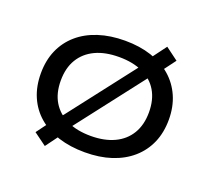

<svg xmlns="http://www.w3.org/2000/svg" viewBox="-136 -940 1279 1169"><g transform="rotate(20 503.5 -355.5)"><path d="M504 9Q409 9 332.5 -15.5Q256 -40 201.5 -87Q147 -134 118 -201Q89 -268 89 -352Q89 -436 118 -502.5Q147 -569 201.5 -616.5Q256 -664 333 -689Q410 -714 504 -714Q599 -714 675 -689Q751 -664 805 -617Q859 -570 888.5 -503Q918 -436 918 -353Q918 -269 889 -202.5Q860 -136 805.5 -88.5Q751 -41 675 -16Q599 9 504 9ZM504 -97Q592 -97 656 -127Q720 -157 754.5 -214.5Q789 -272 789 -353Q789 -435 755 -492Q721 -549 657 -578.5Q593 -608 504 -608Q414 -608 350.5 -578Q287 -548 252.5 -491Q218 -434 218 -352Q218 -270 252.5 -213.5Q287 -157 351 -127Q415 -97 504 -97ZM263 56 181 -4 260 -111 307 -163 649 -605 675 -657 757 -767 839 -706 759 -599 712 -547 371 -106 344 -54Z"/></g></svg>

Font: Nunito Sans 7pt Expanded SemiBold
Style: Regular
Weight: 600
Width: 7
Designer: Vernon Adams
Foundry: Vernon Adams
Version: Version 3.101;gftools[0.9.27]